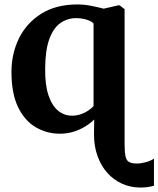

<svg xmlns="http://www.w3.org/2000/svg" viewBox="-20 -590 712 863"><path d="M612 253Q567 253 528.8 235.8Q490.5 218.5 462.2 186.8Q434 155 418.2 111Q402.5 67 402.5 13.5L403.5 -53Q386 -35.5 362.2 -21Q338.5 -6.5 310 2.2Q281.5 11 249 11Q191 11 141.2 -17.8Q91.5 -46.5 61.5 -108Q31.5 -169.5 31.5 -266.5Q31.5 -348.5 65.2 -417.5Q99 -486.5 165.2 -528.2Q231.5 -570 328.5 -570Q360 -570 393 -563.2Q426 -556.5 446 -551L511.5 -566H517.5L540 -549V58Q540 93 544 112Q548 131 559.8 138Q571.5 145 594.5 145Q613 145 634.8 139.2Q656.5 133.5 672 123V245Q663 247.5 653.8 249.2Q644.5 251 634.5 252Q624.5 253 612 253ZM303.5 -70Q325.5 -70 344.2 -76.8Q363 -83.5 377.5 -93.5Q392 -103.5 400.5 -113V-484Q394.5 -493 371.8 -500.8Q349 -508.5 322 -508.5Q283.5 -508.5 252 -486.8Q220.5 -465 202 -415.2Q183.5 -365.5 183 -282Q182 -208.5 198 -161.5Q214 -114.5 241.5 -92.2Q269 -70 303.5 -70Z"/></svg>

Font: Merriweather Light 18pt
Style: Bold
Weight: 700
Version: Version 2.100